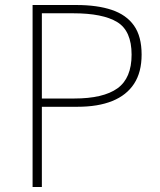

<svg xmlns="http://www.w3.org/2000/svg" viewBox="-20 -746 638 766"><path d="M110 0V-726H285Q368 -726 426 -706.5Q484 -687 514.5 -644Q545 -601 545 -528Q545 -458 515 -412Q485 -366 428 -343Q371 -320 289 -320H147V0ZM147 -353H276Q392 -353 448.5 -393.5Q505 -434 505 -528Q505 -623 447.5 -658Q390 -693 272 -693H147Z"/></svg>

Font: Noto Sans SC Thin Thin
Style: Regular
Weight: 250
Version: Version 2.004-H2;hotconv 1.0.118;makeotfexe 2.5.65603